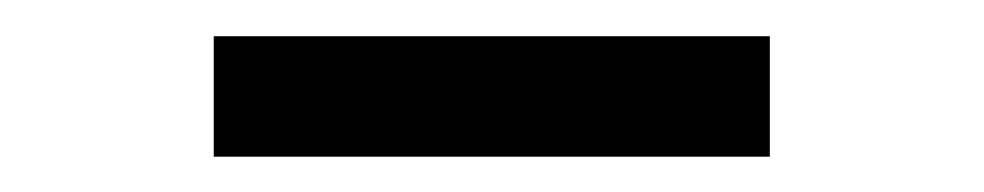

<svg xmlns="http://www.w3.org/2000/svg" viewBox="-20 -764 543 106"><path d="M98 -677.5V-744H405V-677.5Z"/></svg>

Font: Encode Sans Semi Condensed Medium
Style: Regular
Weight: 500
Width: 4
Designer: Multiple Designers
Foundry: Impallari Type
Version: Version 2.000